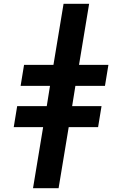

<svg xmlns="http://www.w3.org/2000/svg" viewBox="-20 -843 640 1006"><path d="M153 143 206 -177H52L70 -287H225L242 -393H88L106 -503H260L313 -823H447L394 -503H548L530 -393H375L358 -287H512L494 -177H340L287 143Z"/></svg>

Font: Iosevka Curly XBdEx
Style: Italic
Weight: 800
Width: 7
Italic angle: -9°
Monospace: yes
Designer: Belleve Invis
Foundry: Belleve Invis
Version: Version 11.1.0; ttfautohint (v1.8.3)